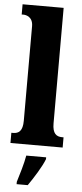

<svg xmlns="http://www.w3.org/2000/svg" viewBox="-64 -794 447 1048"><g transform="rotate(5 159.5 -269.5)"><path d="M16 0H302V-56H294C263 -56 241 -71 241 -127V-760H16V-704H26C39 -704 78 -697 78 -645V-127C78 -71 56 -56 26 -56H16ZM69 208V221H130C160 178 201 113 217 71V61H108C101 104 81 169 69 208Z"/></g></svg>

Font: Noto Serif Devanagari ExtraCondensed Black
Style: Regular
Weight: 900
Width: 2
Designer: Universal Thirst, Indian Type Foundry and the Monotype Design Team
Foundry: Monotype Imaging Inc.
Version: Version 2.004